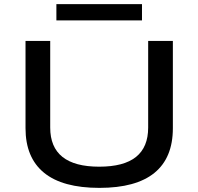

<svg xmlns="http://www.w3.org/2000/svg" viewBox="-20 -904 964 933"><path d="M463 9Q284 9 194 -64.5Q104 -138 104 -281V-705H224V-284Q224 -189 283.5 -141.5Q343 -94 462 -94Q582 -94 641 -141.5Q700 -189 700 -284V-705H820V-281Q820 -137 730.5 -64Q641 9 463 9ZM254 -805V-884H670V-805Z"/></svg>

Font: Nunito Sans 10pt Expanded SemiBold
Style: Regular
Weight: 600
Width: 7
Designer: Vernon Adams
Foundry: Vernon Adams
Version: Version 3.101;gftools[0.9.27]